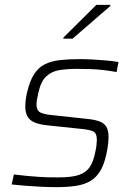

<svg xmlns="http://www.w3.org/2000/svg" viewBox="-20 -761 543 789"><path d="M213 8Q184 8 151 6.5Q118 5 86 2.5Q54 0 28 -3L37 -44Q69 -40 92.5 -38Q116 -36 135.5 -34.5Q155 -33 174.5 -32.5Q194 -32 219 -32Q276 -32 305.5 -42.5Q335 -53 349.5 -75.5Q364 -98 371 -134Q375 -151 376.5 -164Q378 -177 378 -186Q378 -214 363 -221Q348 -228 317 -231L174 -246Q125 -251 104.5 -268.5Q84 -286 84 -323Q84 -334 85.5 -348.5Q87 -363 91 -380Q102 -428 120 -456Q138 -484 164.5 -497Q191 -510 226.5 -514Q262 -518 307 -518Q332 -518 360.5 -516.5Q389 -515 417 -512.5Q445 -510 467 -506L459 -465Q431 -470 405.5 -473Q380 -476 354 -477Q328 -478 297 -478Q256 -478 224.5 -473Q193 -468 170.5 -447.5Q148 -427 138 -381Q135 -366 132.5 -354.5Q130 -343 130 -333Q130 -307 145.5 -299Q161 -291 194 -288L333 -273Q366 -270 386.5 -263Q407 -256 416.5 -241Q426 -226 426 -198Q426 -185 424 -167.5Q422 -150 417 -127Q408 -85 392 -58.5Q376 -32 352 -17.5Q328 -3 293.5 2.5Q259 8 213 8ZM240 -602 241 -607 376 -741H434L433 -736L278 -602Z"/></svg>

Font: Saira Thin ExtraLight
Style: Italic
Weight: 250
Italic angle: -12°
Version: Version 1.101